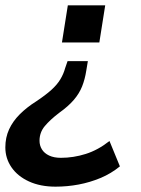

<svg xmlns="http://www.w3.org/2000/svg" viewBox="-49 -509 528 719"><path d="M159 190Q102 190 59.5 170.5Q17 151 -6 117.5Q-29 84 -29 43Q-29 6 -15 -24.5Q-1 -55 25 -81Q51 -107 86 -129Q122 -153 143.5 -172.5Q165 -192 177 -212Q189 -232 195 -254L204 -280H280L274 -244Q269 -212 258.5 -185.5Q248 -159 227.5 -135Q207 -111 172 -86Q138 -60 118.5 -36.5Q99 -13 99 18Q99 36 108 50.5Q117 65 135 73.5Q153 82 179 82Q226 82 272 67.5Q318 53 361 19L400 114Q367 141 327.5 157.5Q288 174 245.5 182Q203 190 159 190ZM183 -350 205 -489H345L323 -350Z"/></svg>

Font: Nunito Sans 12pt ExtraLight
Style: Italic
Weight: 200
Italic angle: -9°
Designer: Vernon Adams
Foundry: Vernon Adams
Version: Version 3.101;gftools[0.9.27]